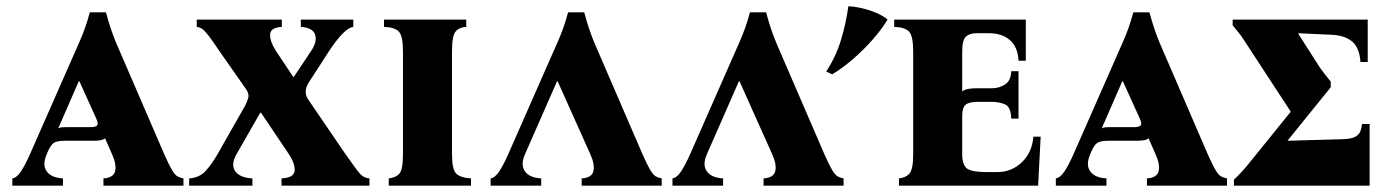

<svg xmlns="http://www.w3.org/2000/svg" viewBox="-20 -587 4379 607"><path d="M499 -100Q514 -66 523.5 -50Q533 -34 541 -29.5Q549 -25 560 -23V0H307V-23Q339 -25 344 -46Q349 -67 334 -100L312 -150Q307 -145 297 -143.5Q287 -142 276 -142H185Q161 -142 150.5 -135.5Q140 -129 130 -105L128 -100Q113 -66 127.5 -45.5Q142 -25 179 -23V0H19V-23Q33 -25 46.5 -45.5Q60 -66 75 -100L230 -452Q240 -474 248.5 -498Q257 -522 264 -548H315Q329 -495 347 -452ZM267 -185Q282 -185 287 -190.5Q292 -196 284 -213L231 -330H229L164 -181Q169 -184 175 -184.5Q181 -185 189 -185Z M578 0V-23Q610 -25 629.5 -46Q649 -67 668 -100L755 -253Q762 -267 765 -278.5Q768 -290 758 -305L674 -425Q652 -458 640 -473.5Q628 -489 620 -495Q612 -501 602 -502V-525H871V-502Q835 -500 834 -478Q833 -456 853 -425L907 -344H909L963 -425Q984 -456 976 -478Q968 -500 931 -502V-525H1097V-502Q1081 -500 1060.5 -478Q1040 -456 1020 -425L956 -326Q938 -297 954 -273L1072 -100Q1096 -66 1108 -50Q1120 -34 1128.5 -29Q1137 -24 1148 -23V0H870V-23Q910 -25 911.5 -47.5Q913 -70 893 -100L805 -231H803L728 -100Q709 -67 723.5 -46Q738 -25 778 -23V0Z M1409 -100Q1409 -51 1422.5 -38Q1436 -25 1469 -23V0H1209V-23Q1231 -25 1242.5 -38Q1254 -51 1254 -100V-425Q1254 -474 1240.5 -487.5Q1227 -501 1194 -502V-525H1454V-502Q1432 -501 1420.5 -487.5Q1409 -474 1409 -425Z M1640 -100Q1625 -66 1639.5 -45.5Q1654 -25 1691 -23V0H1531V-23Q1545 -25 1558.5 -45.5Q1572 -66 1587 -100L1742 -452Q1752 -474 1760.5 -498Q1769 -522 1776 -548H1827Q1841 -495 1859 -452L2011 -100Q2026 -66 2035.5 -50Q2045 -34 2053 -29.5Q2061 -25 2072 -23V0H1819V-23Q1851 -25 1856 -46Q1861 -67 1846 -100L1743 -330H1741Z M2215 -100Q2200 -66 2214.5 -45.5Q2229 -25 2266 -23V0H2106V-23Q2120 -25 2133.5 -45.5Q2147 -66 2162 -100L2317 -452Q2327 -474 2335.5 -498Q2344 -522 2351 -548H2402Q2416 -495 2434 -452L2586 -100Q2601 -66 2610.5 -50Q2620 -34 2628 -29.5Q2636 -25 2647 -23V0H2394V-23Q2426 -25 2431 -46Q2436 -67 2421 -100L2318 -330H2316Z M2822 0V-23Q2843 -25 2855 -38Q2867 -51 2867 -100V-425Q2867 -474 2853.5 -487.5Q2840 -501 2807 -502V-525H3223V-395H3200Q3198 -438 3173 -460Q3148 -482 3106 -482H3066Q3045 -482 3033.5 -471Q3022 -460 3022 -425V-298Q3030 -304 3041.5 -306Q3053 -308 3069 -308H3116Q3139 -308 3157.5 -320Q3176 -332 3177 -362H3200V-212H3177Q3176 -249 3157.5 -257Q3139 -265 3116 -265H3071Q3044 -265 3033 -256Q3022 -247 3022 -221V-100Q3022 -65 3037.5 -54Q3053 -43 3098 -43H3133Q3178 -43 3210.5 -74Q3243 -105 3247 -155H3270L3262 0ZM2662 -567Q2678 -567 2701 -562Q2724 -557 2747.5 -547.5Q2771 -538 2786 -525Q2768 -495 2739 -462Q2710 -429 2677 -400.5Q2644 -372 2611 -352L2592 -361Q2623 -408 2639 -461.5Q2655 -515 2662 -567Z M3798 -100Q3813 -66 3822.5 -50Q3832 -34 3840 -29.5Q3848 -25 3859 -23V0H3606V-23Q3638 -25 3643 -46Q3648 -67 3633 -100L3611 -150Q3606 -145 3596 -143.5Q3586 -142 3575 -142H3484Q3460 -142 3449.5 -135.5Q3439 -129 3429 -105L3427 -100Q3412 -66 3426.5 -45.5Q3441 -25 3478 -23V0H3318V-23Q3332 -25 3345.5 -45.5Q3359 -66 3374 -100L3529 -452Q3539 -474 3547.5 -498Q3556 -522 3563 -548H3614Q3628 -495 3646 -452ZM3566 -185Q3581 -185 3586 -190.5Q3591 -196 3583 -213L3530 -330H3528L3463 -181Q3468 -184 3474 -184.5Q3480 -185 3488 -185Z M4187 -311 4051 -143V-142L4226 -147Q4254 -148 4266 -155.5Q4278 -163 4281.5 -174Q4285 -185 4286 -195H4310V0H3881V-19Q3893 -30 3902 -40Q3911 -50 3920 -60L4060 -233V-235L3909 -466Q3904 -474 3897 -482.5Q3890 -491 3877 -507V-525H4304V-391H4281Q4278 -436 4255 -455.5Q4232 -475 4191 -477L4084 -482V-481L4153 -373Q4160 -363 4169.5 -351Q4179 -339 4187 -329Z"/></svg>

Font: Bona Nova SC
Style: Bold
Weight: 700
Designer: Mateusz Machalski
Foundry: Capitalics
Version: Version 4.001; ttfautohint (v1.8.4.7-5d5b)